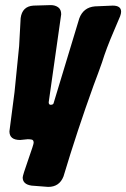

<svg xmlns="http://www.w3.org/2000/svg" viewBox="-20 -739 495 753"><path d="M169 -6 104 -11Q69 -16 69 -43Q69 -51 90.5 -112Q112 -173 112 -179Q112 -190 104.5 -191.5Q97 -193 89 -193L59 -190Q17 -190 17 -224L37 -378L55 -558L61 -668Q67 -714 111 -717L179 -719Q196 -719 208 -710.5Q220 -702 220 -683L171 -338Q171 -328 179 -328Q190 -328 191 -337L291 -667Q307 -710 352 -714L422 -717Q455 -717 455 -693Q455 -686 451 -675L426 -616Q397 -549 380 -494Q366 -454 347 -404Q283 -227 229 -47Q213 -6 169 -6Z"/></svg>

Font: Bangerz
Style: Bold
Weight: 700
Designer: vernon adams
Foundry: Vernon Adams
Version: Version 2.10;February 7, 2025;FontCreator 13.0.0.2683 64-bit